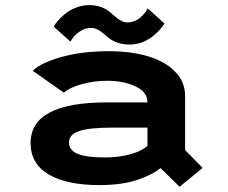

<svg xmlns="http://www.w3.org/2000/svg" viewBox="-20 -712 890 750"><path d="M485.5 -538Q460.5 -538 440.8 -544.8Q421 -551.5 408.5 -561Q396 -570.5 385.2 -580Q374.5 -589.5 362 -596.2Q349.5 -603 335.5 -603Q312.5 -603 292.5 -589.5Q272.5 -576 264 -563L255 -549.5L190 -608Q192 -612.5 197.8 -620.5Q203.5 -628.5 216.2 -641.5Q229 -654.5 244 -665.2Q259 -676 281.8 -684Q304.5 -692 328.5 -692Q353.5 -692 373.2 -685Q393 -678 405.5 -668Q418 -658 429 -648.2Q440 -638.5 452.2 -631.5Q464.5 -624.5 478.5 -624.5Q493 -624.5 506.5 -630.2Q520 -636 528.8 -644Q537.5 -652 544.2 -660Q551 -668 554 -674L557 -679.5L622.5 -620Q622.5 -619.5 619.2 -615.2Q616 -611 613.5 -607.5Q611 -604 605.8 -597.8Q600.5 -591.5 595.5 -586.8Q590.5 -582 583 -575.5Q575.5 -569 568.2 -564Q561 -559 551.2 -554Q541.5 -549 531.8 -545.5Q522 -542 510 -540Q498 -538 485.5 -538ZM405.5 -512Q490.5 -512 557 -492.5Q623.5 -473 663.2 -433Q703 -393 703 -338V-126L771.5 -56L681.5 17.5L607 -55.5Q573.5 -28 514 -8.5Q454.5 11 368 11Q241 11 170.2 -30.5Q99.5 -72 99.5 -153.5Q99.5 -312 397 -312H556V-312.5Q556 -352.5 509.5 -374.5Q463 -396.5 398 -396.5Q346 -396.5 298 -382.8Q250 -369 229.5 -350L108 -435.5Q139 -466.5 219.5 -489.2Q300 -512 405.5 -512ZM388.5 -97Q443 -97 487.5 -109Q532 -121 556 -142V-213.5H418Q328 -213.5 288.8 -199.8Q249.5 -186 249.5 -156Q249.5 -124.5 284.2 -110.8Q319 -97 388.5 -97Z"/></svg>

Font: League Mono Wide SemiBold
Style: Regular
Weight: 600
Width: 8
Designer: Tyler Finck
Foundry: The League of Moveable Type / Tyler Finck
Version: Version 2.210